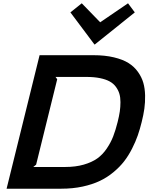

<svg xmlns="http://www.w3.org/2000/svg" viewBox="-20 -1145 904 1165"><path d="M693.8 -404.8Q702.6 -439.9 706.8 -468Q710.9 -496.1 710.9 -525.1Q710.9 -554.2 704.3 -576.2Q697.8 -598.1 683.1 -618.2Q668.5 -638.2 645.3 -650.9Q622.1 -663.6 586.7 -670.9Q551.3 -678.2 504.9 -678.2H316.9L327.1 -664.1L199.2 -146L182.1 -131.8H375Q438.5 -131.8 487.8 -146Q537.1 -160.2 569.8 -183.3Q602.5 -206.5 627.4 -243.2Q652.3 -279.8 666.7 -317.1Q681.2 -354.5 693.8 -404.8ZM839.8 -404.8Q829.1 -361.3 815.9 -323.2Q802.7 -285.2 781.2 -242.9Q759.8 -200.7 733.4 -166.5Q707 -132.3 668.9 -100.6Q630.9 -68.8 585.9 -47.4Q541 -25.9 481.2 -12.9Q421.4 0 352.1 0H20L220.2 -810.1H546.9Q616.7 -810.1 670.9 -797.1Q725.1 -784.2 759.8 -762.5Q794.4 -740.7 817.1 -708.7Q839.8 -676.8 849.6 -642.6Q859.4 -608.4 860.4 -566.4Q861.3 -524.4 856 -486.1Q850.6 -447.8 839.8 -404.8ZM756.8 -1125 797.9 -1069.8 555.2 -875H553.2L407.2 -1069.8L476.1 -1125L587.9 -1009.8Z"/></svg>

Font: Sinkin Sans 600 SemiBold Italic
Style: Regular
Weight: 600
Italic angle: -112°
Designer: Keith Bates
Foundry: K-Type
Version: Sinkin Sans (version 1.0)  by Keith Bates   •   © 2014   www